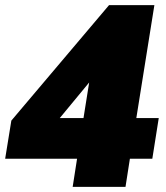

<svg xmlns="http://www.w3.org/2000/svg" viewBox="-23 -725 643 745"><path d="M259 0 276 -109H-3L21 -257L400 -705H576L506 -267H593L568 -109H481L464 0ZM301 -267 323 -405 209 -267Z"/></svg>

Font: Mulish ExtraBlack
Style: Italic
Weight: 1000
Italic angle: -9°
Designer: Vernon Adams
Foundry: Vernon Adams
Version: Version 3.603; ttfautohint (v1.8.3)